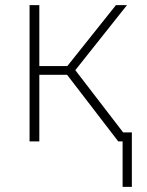

<svg xmlns="http://www.w3.org/2000/svg" viewBox="-20 -550 570 747"><path d="M95 0V-530H133V-293H242L431 -530H474L273 -277L459 -35H493V177H457V0H440L241 -259H133V0Z"/></svg>

Font: Noto Sans Mono Condensed ExtraLight
Style: Regular
Weight: 200
Width: 3
Designer: Monotype Design Team
Foundry: Monotype Imaging Inc.
Version: Version 2.014; ttfautohint (v1.8.4.7-5d5b)